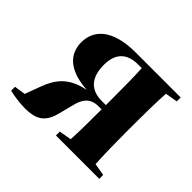

<svg xmlns="http://www.w3.org/2000/svg" viewBox="-116 -606 764 764"><g transform="rotate(45 266.0 -223.5)"><path d="M252 -458C122 -457 73 -401 73 -334C73 -271 114 -222 223 -215C139 -199 106 -155 84 -96L59 -29L12 -22V0C34 5 67 11 100 11C159 11 194 -6 210 -68L227 -134C236 -170 252 -202 302 -202H319C319 -153 319 -82 316 -31L264 -22V0H508V-22L456 -31C453 -82 452 -153 452 -207V-251C452 -305 453 -375 456 -427L508 -436V-458ZM296 -226C234 -226 200 -262 200 -334C200 -400 235 -431 295 -431H316C319 -379 319 -307 319 -251V-226Z"/></g></svg>

Font: Source Serif 4 Display
Style: Bold
Weight: 700
Designer: Frank Grießhammer
Foundry: Adobe Systems Incorporated
Version: Version 4.004;hotconv 1.0.117;makeotfexe 2.5.65602